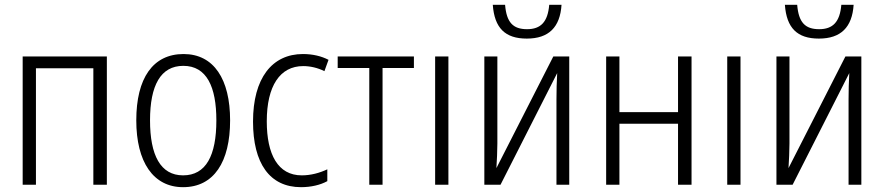

<svg xmlns="http://www.w3.org/2000/svg" viewBox="-20 -766 3670 796"><path d="M423 -532H74V0H129V-483H367V0H423Z M934 -267C934 -437 867 -542 741 -542C614 -542 545 -442 545 -267C545 -95 615 10 739 10C867 10 934 -95 934 -267ZM602 -267C602 -412 646 -493 740 -493C837 -493 877 -406 877 -267C877 -121 834 -39 739 -39C645 -39 602 -123 602 -267Z M1228 10C1269 10 1308 1 1337 -15V-64C1305 -49 1269 -39 1231 -39C1132 -39 1086 -126 1086 -263C1086 -410 1141 -492 1237 -492C1266 -492 1297 -485 1325 -471L1342 -518C1313 -533 1277 -542 1236 -542C1108 -542 1029 -442 1029 -262C1029 -89 1098 10 1228 10Z M1696 -484V-532H1380V-484H1511V0H1566V-484Z M1839 0V-532H1784V0Z M2308 -746H2257C2251 -675 2222 -645 2165 -645C2107 -645 2080 -673 2074 -746H2023C2030 -650 2074 -606 2164 -606C2255 -606 2302 -653 2308 -746ZM2042 -532H1988V0H2055L2290 -463C2288 -430 2287 -388 2287 -354V0H2340V-532H2274L2038 -69C2040 -102 2042 -140 2042 -171Z M2548 -532H2493V0H2548V-253H2791V0H2847V-532H2791V-301H2548Z M3050 0V-532H2995V0Z M3519 -746H3468C3462 -675 3433 -645 3376 -645C3318 -645 3291 -673 3285 -746H3234C3241 -650 3285 -606 3375 -606C3466 -606 3513 -653 3519 -746ZM3253 -532H3199V0H3266L3501 -463C3499 -430 3498 -388 3498 -354V0H3551V-532H3485L3249 -69C3251 -102 3253 -140 3253 -171Z"/></svg>

Font: Noto Sans Display SemiCondensed Light
Style: Regular
Weight: 300
Width: 4
Designer: Monotype Design Team
Foundry: Monotype Imaging Inc.
Version: Version 1.900